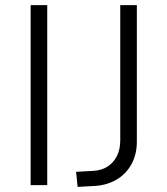

<svg xmlns="http://www.w3.org/2000/svg" viewBox="-20 -725 655 752"><path d="M100 0V-705H165V0ZM284 7 278 -52 348 -56Q378 -58 401 -72.5Q424 -87 437.5 -113Q451 -139 451 -176V-705H516V-171Q516 -121 495.5 -83Q475 -45 439 -23Q403 -1 356 3Z"/></svg>

Font: Nunito Sans 7pt Condensed Light
Style: Regular
Weight: 300
Width: 3
Designer: Vernon Adams
Foundry: Vernon Adams
Version: Version 3.101;gftools[0.9.27]